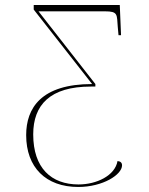

<svg xmlns="http://www.w3.org/2000/svg" viewBox="-20 -734 593 763"><path d="M291 9C389 9 465 -40 465 -77C465 -87 459 -93 447 -94C437 -36 364 -1 292 -1C184 -1 112 -66 112 -200C112 -317 179 -390 341 -390H359V-400L133 -689H397C450 -689 444 -676 448 -627L451 -594H461L456 -714H114V-696L346 -400C143 -400 84 -304 84 -197C84 -69 162 9 291 9Z"/></svg>

Font: Noto Serif Display Thin
Style: Regular
Weight: 100
Designer: Monotype Design Team
Foundry: Monotype Imaging Inc.
Version: Version 2.009